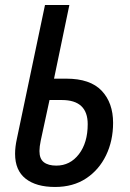

<svg xmlns="http://www.w3.org/2000/svg" viewBox="-20 -734 517 764"><path d="M199 10Q124 10 82 -23Q40 -56 40 -122Q40 -149 47 -181L159 -714H256L195 -421H244Q339 -421 384.5 -373Q430 -325 430 -245Q430 -174 402 -116Q374 -58 322.5 -24Q271 10 199 10ZM204 -75Q259 -75 294 -120.5Q329 -166 329 -240Q329 -336 226 -336H177L142 -174Q137 -150 137 -133Q137 -102 154.5 -88.5Q172 -75 204 -75Z"/></svg>

Font: Noto Sans Condensed Medium
Style: Italic
Weight: 500
Width: 3
Italic angle: -12°
Designer: Monotype Design Team
Foundry: Monotype Imaging Inc.
Version: Version 2.013; ttfautohint (v1.8.4.7-5d5b)